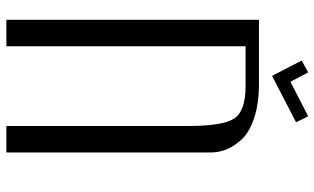

<svg xmlns="http://www.w3.org/2000/svg" viewBox="-212 -774 986 602"><g transform="rotate(90 281.0 -473.0)"><path d="M236.3 -890.6 344.7 -946.3 363.3 -908.2 217.8 -833 169.9 -925.8 207 -946.3ZM42 -792H250Q308.6 -791 351.6 -776.4Q394.5 -761.7 416.5 -738.3Q438.5 -714.8 448.2 -690.9Q458 -667 458 -641.6V0H375V-571.3Q375 -678.7 351.6 -714.4Q328.1 -750 250 -750H125V0H42Z"/></g></svg>

Font: wanta
Style: Medium
Weight: 500
Version: Version 0.91